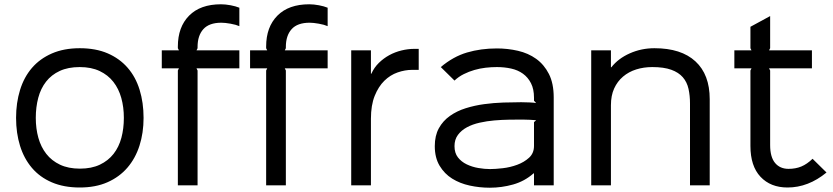

<svg xmlns="http://www.w3.org/2000/svg" viewBox="-20 -865 3887 896"><path d="M650 -315Q650 -245 631 -185.5Q612 -126 574.5 -82.5Q537 -39 481.5 -14.5Q426 10 352 10Q278 10 222 -14Q166 -38 129 -81.5Q92 -125 73.5 -184.5Q55 -244 55 -315Q55 -385 73.5 -445Q92 -505 129 -548Q166 -591 222 -615.5Q278 -640 352 -640Q427 -640 482.5 -616Q538 -592 575.5 -549Q613 -506 631.5 -446Q650 -386 650 -315ZM558 -315Q558 -365 546 -408Q534 -451 509 -483Q484 -515 445 -533.5Q406 -552 352 -552Q298 -552 259 -534Q220 -516 195 -484Q170 -452 158.5 -408.5Q147 -365 147 -315Q147 -265 159 -222Q171 -179 196 -147Q221 -115 260 -96.5Q299 -78 353 -78Q407 -78 446 -96.5Q485 -115 510 -147Q535 -179 546.5 -222Q558 -265 558 -315Z M1097 -546H897L902 -536V0H810V-536L815 -546H735V-630H815L810 -640V-648Q810 -739 862.5 -792Q915 -845 1011 -845Q1032 -845 1056 -840.5Q1080 -836 1097 -829V-743Q1081 -750 1055.5 -754.5Q1030 -759 1013 -759Q956 -759 929 -729Q902 -699 902 -646V-640L897 -630H1097Z M1509 -546H1309L1314 -536V0H1222V-536L1227 -546H1147V-630H1227L1222 -640V-648Q1222 -739 1274.5 -792Q1327 -845 1423 -845Q1444 -845 1468 -840.5Q1492 -836 1509 -829V-743Q1493 -750 1467.5 -754.5Q1442 -759 1425 -759Q1368 -759 1341 -729Q1314 -699 1314 -646V-640L1309 -630H1509Z M1934 -539H1904Q1870 -539 1835.5 -527Q1801 -515 1773.5 -488Q1746 -461 1728.5 -417.5Q1711 -374 1711 -311V0H1619V-630H1711V-521H1713Q1726 -550 1748 -571.5Q1770 -593 1796.5 -607.5Q1823 -622 1853.5 -629.5Q1884 -637 1914 -637H1934Z M2564 -410V0H2472V-56H2470Q2428 -19 2374.5 -4Q2321 11 2266 11Q2218 11 2172 1Q2126 -9 2090 -31.5Q2054 -54 2031.5 -91.5Q2009 -129 2009 -183Q2009 -232 2028 -266.5Q2047 -301 2079.5 -324Q2112 -347 2153.5 -360Q2195 -373 2239.5 -379Q2284 -385 2329 -386.5Q2374 -388 2412 -388Q2429 -388 2451 -387Q2473 -386 2482 -384L2472 -395V-409Q2472 -449 2458 -476.5Q2444 -504 2420.5 -521Q2397 -538 2365.5 -545Q2334 -552 2299 -552Q2273 -552 2246.5 -549Q2220 -546 2194 -538.5Q2168 -531 2144 -519Q2120 -507 2101 -489L2037 -552Q2095 -601 2159.5 -620Q2224 -639 2299 -639Q2349 -639 2397 -628Q2445 -617 2482 -590.5Q2519 -564 2541.5 -520Q2564 -476 2564 -410ZM2482 -304Q2473 -305 2453 -306Q2433 -307 2418 -307Q2390 -307 2356 -306.5Q2322 -306 2287 -303Q2252 -300 2218.5 -292.5Q2185 -285 2159 -271Q2133 -257 2117 -235.5Q2101 -214 2101 -183Q2101 -151 2117 -130.5Q2133 -110 2158 -98Q2183 -86 2212 -81Q2241 -76 2267 -76Q2291 -76 2326 -80Q2361 -84 2393.5 -96Q2426 -108 2449 -129Q2472 -150 2472 -184V-295Z M3292 -402V0H3200V-382Q3200 -419 3193 -450.5Q3186 -482 3166.5 -504.5Q3147 -527 3112.5 -539.5Q3078 -552 3024 -552Q2984 -552 2949 -541Q2914 -530 2887.5 -507.5Q2861 -485 2846 -452Q2831 -419 2831 -374V0H2739V-630H2831V-551H2833Q2865 -592 2919 -616Q2973 -640 3034 -640Q3159 -640 3225.5 -578.5Q3292 -517 3292 -402Z M3837 -60Q3752 10 3655 10Q3576 10 3529 -40Q3482 -90 3482 -184V-536L3487 -546H3407V-630H3487L3482 -640V-740L3574 -790V-640L3569 -630H3769V-546H3569L3574 -536V-188Q3574 -132 3597 -104.5Q3620 -77 3660 -77Q3693 -77 3719.5 -88Q3746 -99 3772 -124Z"/></svg>

Font: TypoPRO Sinkin Sans
Style: 400 Regular
Weight: 400
Designer: Keith Bates
Foundry: K-Type
Version: Sinkin Sans (version 1.0)  by Keith Bates   •   © 2014   www